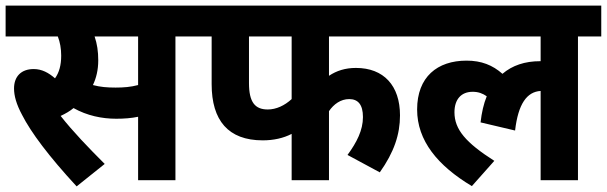

<svg xmlns="http://www.w3.org/2000/svg" viewBox="-20 -642 2162 684"><path d="M253 22 353 -58C295 -116 240 -173 196 -229C213 -237 229 -246 242 -257C290 -230 343 -219 394 -219C422 -219 448 -221 472 -226V0H605V-512H689V-622H0V-512H186C194 -492 198 -468 198 -444C198 -410 191 -384 176 -363C153 -383 129 -396 100 -396C55 -396 30 -369 30 -327C30 -301 38 -271 59 -232C90 -171 154 -85 253 22ZM392 -330C362 -330 337 -332 311 -339C323 -364 330 -393 330 -427C330 -459 326 -486 317 -512H472V-339C446 -332 420 -330 392 -330Z M1152 -512H1449V-622H675V-512H734V-342C734 -213 793 -142 916 -142C955 -142 990 -150 1019 -165V0H1152V-246C1169 -271 1194 -289 1224 -289C1255 -289 1273 -270 1273 -225C1273 -178 1251 -135 1218 -90L1333 -28C1384 -100 1405 -163 1405 -231C1405 -337 1347 -400 1248 -400C1210 -400 1179 -390 1152 -372ZM867 -512H1019V-289C994 -266 964 -252 934 -252C889 -252 867 -277 867 -346Z M1434 -512H1906V-424H1904C1850 -424 1805 -409 1770 -379C1735 -410 1695 -426 1642 -426C1538 -426 1466 -368 1466 -252C1466 -141 1539 -52 1661 21L1741 -69C1639 -134 1599 -181 1599 -242C1599 -287 1622 -315 1664 -315C1684 -315 1700 -309 1714 -299C1703 -272 1696 -241 1692 -206L1815 -177C1826 -272 1857 -315 1906 -318V0H2039V-512H2122V-622H1434Z"/></svg>

Font: Noto Sans Devanagari SemiCondensed
Style: Bold
Weight: 700
Width: 4
Designer: Jelle Bosma - Monotype Design Team
Foundry: Monotype Imaging Inc.
Version: Version 2.004